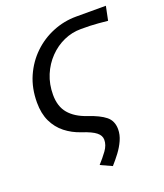

<svg xmlns="http://www.w3.org/2000/svg" viewBox="-127 -571 721 844"><g transform="rotate(-20 234.0 -149.5)"><path d="M255.6 186.7 202.4 162.4Q224.2 138.6 242 114.2Q259.7 89.8 259.7 64.8Q259.7 45.1 241 30Q222.4 14.8 175.7 -0.5Q135.8 -13.9 104.4 -38.6Q73.1 -63.3 55.2 -100.6Q37.4 -137.9 37.4 -189.4Q37.4 -256.3 61.3 -310.6Q85.3 -364.9 126.1 -404.1Q166.8 -443.4 219.3 -464.7Q271.7 -486.1 328.3 -486.1H467.6L454.2 -420.6Q429.4 -422.9 410.2 -424.7Q391 -426.4 372.2 -427Q353.4 -427.5 329.2 -427.5Q287.2 -427.5 249.2 -410.5Q211.1 -393.6 180.8 -362.3Q150.4 -331 132.9 -289Q115.4 -247 115.4 -197.6Q115.4 -142.6 143.5 -109.6Q171.5 -76.6 224.4 -58.6Q279.2 -40.4 305.9 -18.7Q332.6 3 332.6 42.4Q332.6 67.8 321.1 93.4Q309.6 119 291.8 142.7Q273.9 166.4 255.6 186.7Z"/></g></svg>

Font: Source Sans 3 VF
Style: Italic
Weight: 200
Italic angle: -11°
Designer: Paul D. Hunt
Foundry: Adobe Systems Incorporated
Version: Version 3.042;hotconv 1.0.118;makeotfexe 2.5.65603